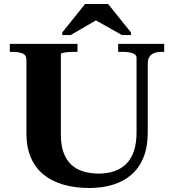

<svg xmlns="http://www.w3.org/2000/svg" viewBox="-20 -929 870 959"><path d="M284 -256Q284 -204 297.5 -167Q311 -130 335.5 -107Q360 -84 395 -73Q430 -62 473 -62Q516 -62 551 -74Q586 -86 611 -111Q636 -136 649 -175Q662 -214 662 -268V-641Q662 -649 656.5 -654.5Q651 -660 641.5 -663.5Q632 -667 619.5 -668.5Q607 -670 592 -670H570V-710H800V-670H785Q767 -670 751.5 -664.5Q736 -659 727 -646Q718 -633 718 -611V-268Q718 -196 697 -143.5Q676 -91 637 -57Q598 -23 544.5 -6.5Q491 10 427 10Q357 10 299.5 -6Q242 -22 200 -55Q158 -88 135 -140Q112 -192 112 -263V-630Q112 -655 91.5 -662.5Q71 -670 43 -670H29V-710H367V-670H353Q342 -670 329.5 -669.5Q317 -669 307 -667.5Q297 -666 290.5 -664Q284 -662 284 -658ZM520 -909H405L291 -767V-754H333L495 -848H422L589 -754H634V-767Z"/></svg>

Font: Roboto Serif 120pt Expanded SemiBold
Style: Regular
Weight: 600
Width: 7
Designer: Greg Gazdowicz
Foundry: Commercial Type
Version: Version 1.008